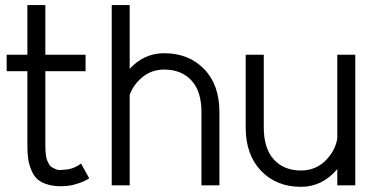

<svg xmlns="http://www.w3.org/2000/svg" viewBox="-20 -720 1477 746"><path d="M294.9 -84.5 326.7 -27.3Q312 -17.1 288.3 -8.8Q264.6 -0.5 244.1 2Q202.6 6.3 172.4 -1.2Q142.1 -8.8 126 -23.2Q109.9 -37.6 100.6 -61.8Q91.3 -85.9 88.9 -106.7Q86.4 -127.4 86.4 -155.3V-443.4H5.9V-507.3H86.4V-700.2H156.2V-507.3H312.5V-443.4H156.2V-155.3Q156.2 -143.6 156.7 -134.3Q157.2 -125 158.7 -114.5Q160.2 -104 163.1 -96.9Q166 -89.8 170.4 -82Q174.8 -74.2 181.4 -70.3Q188 -66.4 196.8 -62.5Q205.6 -58.6 217.3 -59.6Q229 -60.5 244.1 -62Q272 -66.9 294.9 -84.5Z M483.9 -700.2V-452.6Q539.6 -513.2 617.7 -513.2Q713.4 -513.2 772.9 -451.9Q832.5 -390.6 832.5 -285.2V0H762.7V-285.2Q762.7 -365.7 723.6 -407.7Q684.6 -449.7 617.7 -449.7Q569.8 -449.7 534.4 -421.1Q499 -392.6 483.9 -351.6V0H414.1V-700.2Z M1360.4 -507.3V0H1290.5V-63Q1232.4 5.9 1149.4 5.9Q1053.7 5.9 994.1 -56.6Q934.6 -119.1 934.6 -224.6V-507.3H1004.9V-224.6Q1004.9 -143.6 1043.7 -100.6Q1082.5 -57.6 1149.4 -57.6Q1206.1 -57.6 1244.4 -95.7Q1282.7 -133.8 1290.5 -182.1V-507.3Z"/></svg>

Font: LilGrotesk
Style: Regular
Weight: 400
Designer: BSozoo
Foundry: BSozoo
Version: Version 1.004;PS 001.004;hotconv 1.0.70;makeotf.lib2.5.58329